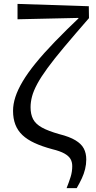

<svg xmlns="http://www.w3.org/2000/svg" viewBox="-20 -762 494 986"><path d="M322 204Q334 174 342.5 147Q351 120 351 91Q351 70 342 54.5Q333 39 311 26.5Q289 14 248 4Q196 -10 158 -27.5Q120 -45 95.5 -68Q71 -91 59 -122Q47 -153 47 -193Q47 -227 59 -264Q71 -301 96.5 -344Q122 -387 163 -437.5Q204 -488 262.5 -548.5Q321 -609 398 -682L383 -646V-670L70 -663V-742L436 -730L437 -669Q363 -584 310.5 -521.5Q258 -459 224 -412.5Q190 -366 171 -330.5Q152 -295 144.5 -266.5Q137 -238 137 -211Q137 -175 150 -150Q163 -125 195.5 -107Q228 -89 285 -73Q337 -60 367.5 -41.5Q398 -23 410.5 1Q423 25 423 57Q423 82 417 106.5Q411 131 400 154.5Q389 178 374 204Z"/></svg>

Font: Source Serif 4
Style: Regular
Weight: 400
Designer: Frank Grießhammer
Foundry: Adobe Systems Incorporated
Version: Version 4.004;hotconv 1.0.116;makeotfexe 2.5.65601